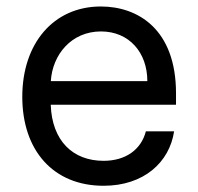

<svg xmlns="http://www.w3.org/2000/svg" viewBox="-20 -573 624 604"><path d="M305.8 11.4C432.5 11.4 513.1 -62.5 527.7 -159.8H438.9C423.7 -101.6 374.6 -67.1 305.8 -67.1C209.5 -67.1 143.5 -129.6 139.6 -243.6H533.7V-279.5C533.7 -481.2 413.7 -552.6 297.2 -552.6C148.4 -552.6 50.1 -436.4 50.1 -268.5C50.1 -100.5 147 11.4 305.8 11.4ZM139.9 -317.8C144.9 -400.6 204.2 -474.1 297.6 -474.1C386.4 -474.1 443.5 -407.7 443.5 -317.8Z"/></svg>

Font: Margiela Sans Text
Style: Regular
Weight: 400
Designer: Stefan Endress, Andreas Faust
Version: Version 1.100;FEAKit 1.0